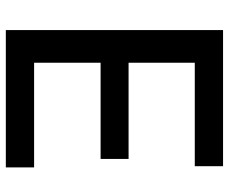

<svg xmlns="http://www.w3.org/2000/svg" viewBox="-82 -686 768 643"><g transform="rotate(90 301.5 -364.0)"><path d="M80.1 0Q80.1 -181.6 80.1 -727.5Q194.3 -727.5 536.1 -727.5Q536.1 -704.1 536.1 -632.8Q449.2 -632.8 189.5 -632.8Q189.5 -577.1 189.5 -411.1Q270.5 -411.1 511.7 -411.1Q511.7 -387.7 511.7 -317.4Q431.6 -317.4 189.5 -317.4Q189.5 -261.7 189.5 -94.7Q277.3 -94.7 540 -94.7Q540 -71.3 540 0Q424.8 0 80.1 0Z"/></g></svg>

Font: DeepSea
Style: Medium
Weight: 500
Designer: Stem
Version: Version 3.019;git-0a5106e0b